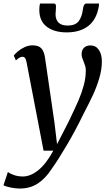

<svg xmlns="http://www.w3.org/2000/svg" viewBox="-64 -814 617 1082"><path d="M86 -461.5Q82.5 -480 77 -487Q71.5 -494 63 -494Q54.5 -494 46 -489.2Q37.5 -484.5 25.5 -473.5L13.5 -501Q20.5 -510.5 36.2 -524Q52 -537.5 74 -548Q96 -558.5 119 -558.5Q153.5 -558.5 169 -541.5Q184.5 -524.5 189.5 -489.5L207.5 -366.5Q225 -243 243 -122.5L257.5 -1.5L320 -123L328.5 -140.5Q361 -208.5 378.8 -249.5Q396.5 -290.5 408 -333Q419.5 -375.5 419.5 -416.5Q419.5 -431 416.2 -442Q413 -453 407 -467.5Q401.5 -480.5 398.8 -489Q396 -497.5 396 -508.5Q396 -532 409.5 -545Q423 -558 445.5 -558Q476 -558 493 -533Q510 -508 510 -468Q510 -421.5 495 -371.8Q480 -322 460 -279Q440 -236 405.5 -170Q362.5 -81 313.2 2.8Q264 86.5 227 138Q193 191 149.5 219.8Q106 248.5 47.5 248.5Q24 248.5 -3 243Q-30 237.5 -44.5 230.5L-19.5 155Q-8 164.5 14.8 172.5Q37.5 180.5 65 180.5Q108 180.5 152.2 144.8Q196.5 109 236.5 35H181.5ZM240.5 -794Q247 -794 249.2 -789.5Q251.5 -785 251.5 -776Q251.5 -770 250.5 -756Q249 -745 249 -734Q249 -704 265.5 -687Q282 -670 317 -670Q360 -670 378.8 -693.8Q397.5 -717.5 403 -760.5Q407 -794 422 -794H494Q494 -784 492.5 -776Q479.5 -703 433 -667.2Q386.5 -631.5 312 -631.5Q242 -631.5 199.8 -663.2Q157.5 -695 157.5 -758.5Q157.5 -780.5 161.5 -794Z"/></svg>

Font: Merriweather Text
Style: Italic
Weight: 400
Italic angle: -7.8°
Designer: Eben Sorkin
Foundry: Eben Sorkin
Version: Version 2.100